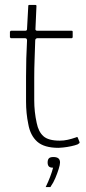

<svg xmlns="http://www.w3.org/2000/svg" viewBox="-20 -596 346 774"><path d="M216 0Q158 0 130 -25Q102 -50 94 -96Q85 -139 85 -187Q85 -235 85 -287Q85 -324 86 -360.5Q87 -397 89 -433Q89 -442 81 -442H24Q23 -442 21.5 -444Q20 -446 20 -446V-468Q20 -468 21.5 -470Q23 -472 24 -472H81Q85 -472 87 -473.5Q89 -475 89 -480L94 -572Q94 -576 97 -576H123Q125 -576 126 -575Q127 -574 127 -572L123 -481Q122 -477 124 -474.5Q126 -472 130 -472H269Q271 -472 272 -471Q273 -470 273 -468V-446Q273 -446 272 -444Q271 -442 269 -442H130Q128 -442 125 -440Q122 -438 122 -433Q121 -396 119.5 -358.5Q118 -321 118 -283Q118 -239 118 -192Q118 -145 128 -100Q135 -65 155 -47Q175 -29 221 -29Q237 -29 253 -32.5Q269 -36 286 -42Q290 -44 291.5 -43.5Q293 -43 294 -40L300 -25Q302 -21 300 -19Q298 -17 293 -14Q283 -10 266.5 -6.5Q250 -3 235.5 -1.5Q221 0 216 0ZM222 59Q222 68 216.5 85.5Q211 103 203 122Q195 141 185 155Q184 158 183 158Q182 158 175 158Q168 158 164 158Q165 157 165 156.5Q165 156 167 152Q174 138 182 117Q190 96 194 80Q181 80 176.5 74.5Q172 69 172 59Q172 48 177 42.5Q182 37 195 37Q209 37 215.5 42.5Q222 48 222 59Z"/></svg>

Font: Glory Thin
Style: Regular
Weight: 100
Designer: Robert Leuschke
Foundry: Robert Leuschke
Version: Version 1.011